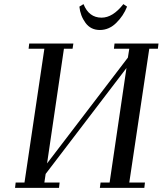

<svg xmlns="http://www.w3.org/2000/svg" viewBox="-20 -914 791 934"><path d="M53.2 0 56.2 -25.9H99.1L195.8 -676.8H119.1L122.1 -702.1H336.9L333 -676.8H291L209 -119.1L602.1 -633.8L608.9 -676.8H534.2L537.1 -702.1H751L748 -676.8H706.1L608.9 -25.9H685.1L682.1 0H465.8L469.2 -25.9H513.2L595.2 -583L202.1 -67.9L195.8 -25.9H270L267.1 0ZM366.2 -881.8 386.2 -894Q412.6 -828.1 474.1 -828.1Q528.8 -828.1 580.1 -894L598.1 -881.8Q580.6 -836.9 545.4 -802.5Q510.3 -768.1 465.8 -768.1Q421.4 -768.1 396 -802.7Q370.6 -837.4 366.2 -881.8Z"/></svg>

Font: Dehuti Alt
Style: Bold-Italic
Weight: 700
Version: Version 1.2